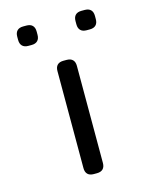

<svg xmlns="http://www.w3.org/2000/svg" viewBox="-114 -822 696 895"><g transform="rotate(-15 234.5 -375.0)"><path d="M225.6 -546.9H241.2Q260.3 -546.9 270.3 -536.9Q280.3 -526.9 280.3 -507.8V-39.1Q280.3 -20 270.3 -10Q260.3 0 241.2 0H225.6Q206.5 0 196.5 -10Q186.5 -20 186.5 -39.1V-507.8Q186.5 -526.9 196.5 -536.9Q206.5 -546.9 225.6 -546.9ZM367.2 -750H382.8Q401.9 -750 411.9 -740Q421.9 -730 421.9 -710.9V-695.3Q421.9 -676.3 411.9 -666.3Q401.9 -656.2 382.8 -656.2H367.2Q348.1 -656.2 338.1 -666.3Q328.1 -676.3 328.1 -695.3V-710.9Q328.1 -730 338.1 -740Q348.1 -750 367.2 -750ZM85.9 -750H101.6Q120.6 -750 130.6 -740Q140.6 -730 140.6 -710.9V-695.3Q140.6 -676.3 130.6 -666.3Q120.6 -656.2 101.6 -656.2H85.9Q66.9 -656.2 56.9 -666.3Q46.9 -676.3 46.9 -695.3V-710.9Q46.9 -730 56.9 -740Q66.9 -750 85.9 -750Z"/></g></svg>

Font: Gyrochrome
Style: Regular
Weight: 400
Designer: David Moles
Foundry: David Moles
Version: Version 1.005;Glyphs 3.2.3 (3260)